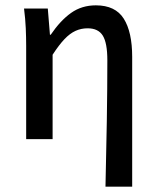

<svg xmlns="http://www.w3.org/2000/svg" viewBox="-20 -521 586 719"><path d="M375 178Q376 119 377.5 56.5Q379 -6 380 -68Q381 -130 381.5 -187.5Q382 -245 382 -295Q382 -360 365 -387.5Q348 -415 308 -415Q284 -415 263 -405.5Q242 -396 221.5 -374.5Q201 -353 177 -316V0H78V-350Q78 -380 76.5 -415Q75 -450 70 -489H159L167 -391H170Q206 -444 246 -472.5Q286 -501 339 -501Q412 -501 443.5 -451Q475 -401 475 -308V178Z"/></svg>

Font: Source Sans 3 Medium
Style: Regular
Weight: 500
Designer: Paul D. Hunt
Foundry: Adobe
Version: Version 3.052;hotconv 1.1.0;makeotfexe 2.6.0